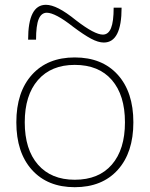

<svg xmlns="http://www.w3.org/2000/svg" viewBox="-20 -769 623 799"><path d="M291 10Q178 10 113 -62Q48 -134 48 -260Q48 -386 113 -458Q178 -530 291 -530Q405 -530 470 -458Q535 -386 535 -260Q535 -134 470 -62Q405 10 291 10ZM291 -21Q391 -21 445.5 -84Q500 -147 500 -260Q500 -373 445.5 -436Q391 -499 291 -499Q193 -499 138 -436Q83 -373 83 -260Q83 -147 138 -84Q193 -21 291 -21ZM412 -592Q389 -592 359 -608Q329 -624 285 -657Q247 -687 219.5 -701.5Q192 -716 175 -716Q152 -716 141 -689.5Q130 -663 130 -604H97Q97 -749 171 -749Q194 -749 224.5 -733.5Q255 -718 297 -684Q336 -654 363.5 -639.5Q391 -625 408 -625Q431 -625 442 -652Q453 -679 453 -737H486Q486 -592 412 -592Z"/></svg>

Font: M PLUS 1 Thin ExtraLight
Style: Regular
Weight: 250
Version: Version 1.001